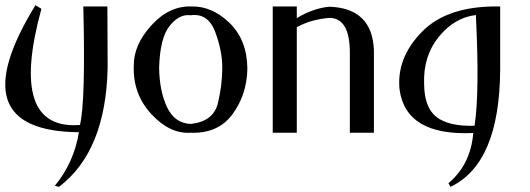

<svg xmlns="http://www.w3.org/2000/svg" viewBox="-24 -513 2049 742"><path d="M281 -2C-30.3 -4.7 -86.3 -168.3 113 -493L136 -479C50 -165.7 99.7 -16 285 -30C299.7 -89.3 304 -242 298 -488H391L392 -251C387.3 -35.7 324.7 117.7 204 209L188 205C237.3 145 268.3 76 281 -2Z M561 -415C607 -465.7 658.7 -490 716 -488C768.7 -489.3 817.7 -468.2 863 -424.5C908.3 -380.8 931.3 -321.7 932 -247C930.7 -180.3 911.5 -121.8 874.5 -71.5C837.5 -21.2 783.3 2.7 712 0C658.7 3.3 608.2 -20.8 560.5 -72.5C512.8 -124.2 490.3 -186.3 493 -259C492.3 -312.3 515 -364.3 561 -415ZM835 -252C835 -295.3 825.8 -341.3 807.5 -390C789.2 -438.7 757.7 -460 713 -454C683.7 -458 656.5 -444.3 631.5 -413C606.5 -381.7 593 -327.7 591 -251C591.7 -191.7 601.8 -141 621.5 -99C641.2 -57 672 -35.3 714 -34C772 -40.7 806.7 -67.3 818 -114C829.3 -160.7 835 -206.7 835 -252Z M1123 -443C1165 -468.3 1206.7 -483 1248 -487C1358.7 -483.7 1416.3 -428 1421 -320V0H1328V-306C1328.7 -396.7 1302.7 -442.7 1250 -444C1201.3 -440 1159 -428 1123 -408V0H1030V-488H1123Z M1717 209C1843.7 149 1907.7 -2.3 1909 -245V-488C1774.3 -490.7 1673.8 -458.3 1607.5 -391C1541.2 -323.7 1512 -249.3 1520 -168C1536 -47.3 1631 9 1805 1C1798.3 82.3 1766.3 147 1709 195ZM1615 -188C1612.3 -260 1631.2 -320.8 1671.5 -370.5C1711.8 -420.2 1759.7 -448.3 1815 -455C1825 -256.3 1823.3 -113.7 1810 -27C1744.7 -25 1696 -36 1664 -60C1632 -84 1615.7 -126.7 1615 -188Z"/></svg>

Font: Neocyr
Style: Regular
Weight: 400
Designer: Viktar Palstsiuk <vipals@gmail.com>
Version: 1.00